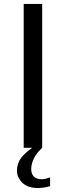

<svg xmlns="http://www.w3.org/2000/svg" viewBox="-20 -749 318 973"><path d="M193.8 -729V0Q154.8 36.1 143.1 76.2Q138.2 90.8 138.2 106.9Q138.2 147 171.9 157.2L189 159.2H195.8Q210.9 158.2 233.9 149.9V194.8L204.1 201.2L174.8 204.1Q102.1 204.1 76.2 154.8Q65.9 138.2 65.9 116.2Q65.9 79.1 87.9 49.8Q106 26.9 143.1 0H100.1V-729Z"/></svg>

Font: SolaimanLipiNormal
Style: Normal
Weight: 400
Designer: Solaiman Karim
Version: Version 1.6.1 ; ttfautohint (v1.5.65-e2d9)